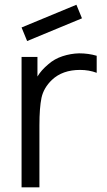

<svg xmlns="http://www.w3.org/2000/svg" viewBox="-20 -808 463 828"><path d="M97 -631 73 -689.5 309.5 -787.5 333.5 -729ZM397 -567.5V-494Q364 -506.5 325 -506.5Q249.5 -506.5 204 -463.5Q168.5 -429.5 159 -386.5Q150 -343.5 150 -267.5V0H73V-562.5H141.5V-478Q149.5 -491.5 161.2 -504.8Q173 -518 188.5 -531Q214.5 -554 249.5 -565.5Q284.5 -577 321 -578Q361.5 -578 397 -567.5Z"/></svg>

Font: Russisch Sans
Style: Regular
Weight: 400
Designer: Michael Sharanda (font) & Cristiano Sobral (main changes)
Foundry: Michael Sharanda
Version: Version 2.00;October 25, 2020;FontCreator 13.0.0.2681 64-bit